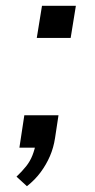

<svg xmlns="http://www.w3.org/2000/svg" viewBox="-20 -510 328 663"><path d="M73 133 37 100Q56 82 70 64.5Q84 47 92 26.5Q100 6 104 -16L121 0H47L64 -112H182L170 -33Q165 0 152.5 29Q140 58 120.5 84.5Q101 111 73 133ZM107 -379 125 -490H242L224 -379Z"/></svg>

Font: Nunito Sans 10pt Expanded
Style: Italic
Weight: 400
Width: 7
Italic angle: -9°
Designer: Vernon Adams
Foundry: Vernon Adams
Version: Version 3.101;gftools[0.9.27]